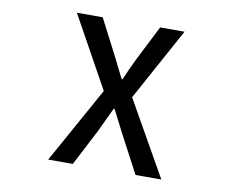

<svg xmlns="http://www.w3.org/2000/svg" viewBox="-79 -840 1159 945"><g transform="rotate(10 500.0 -368.0)"><path d="M217.8 0 428.7 -379.9 231.4 -736.3H360.4L449.2 -564.5Q458 -547.9 475.6 -511.7Q493.2 -475.6 504.9 -453.1H509.8Q531.2 -504.9 560.5 -564.5L647.5 -736.3H769.5L571.3 -374L783.2 0H654.3L557.6 -182.6Q531.2 -235.4 496.1 -302.7H492.2Q479.5 -277.3 460.4 -235.8Q441.4 -194.3 435.5 -182.6L340.8 0Z"/></g></svg>

Font: Gen Shin Gothic Monospace Medium
Style: Regular
Weight: 500
Designer: [Source Han Sans]
Ryoko NISHIZUKA  (kana & ideographs); Paul D. Hunt (Latin, Greek & Cyrillic); Wenlong ZHANG  (bopomofo
Version: Version 1.002.20150607